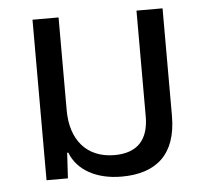

<svg xmlns="http://www.w3.org/2000/svg" viewBox="-45 -595 704 653"><g transform="rotate(-5 307.0 -269.0)"><path d="M345 10C463 10 533 -49 533 -181V-548H444V-187C444 -107 405 -65 327 -65C232 -65 178 -130 178 -231V-548H89V0H162L167 -87H171C194 -26 259 10 345 10Z"/></g></svg>

Font: Noto Sans Thai
Style: Regular
Weight: 400
Designer: Monotype Design Team
Foundry: Monotype Imaging Inc.
Version: Version 1.901